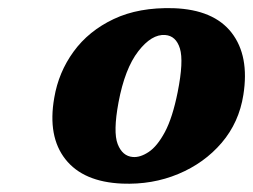

<svg xmlns="http://www.w3.org/2000/svg" viewBox="-20 -737 618 469"><path d="M404 -717Q502 -713.5 545.8 -657Q589.5 -600.5 574.5 -505.5Q564 -438 521.5 -388.2Q479 -338.5 415.5 -312Q352 -285.5 278.5 -288.5Q183.5 -292.5 139.8 -348Q96 -403.5 112.5 -498Q123 -560.5 159.8 -611Q196.5 -661.5 257.8 -690.5Q319 -719.5 404 -717ZM304.5 -353.5Q322.5 -352 343.2 -365.8Q364 -379.5 382.8 -414.5Q401.5 -449.5 414 -512Q429 -587.5 419.5 -618.5Q410 -649.5 383.5 -651.5Q350.5 -654 317.8 -611.8Q285 -569.5 269.5 -487Q256 -414.5 267.5 -385Q279 -355.5 304.5 -353.5Z"/></svg>

Font: Fraunces 9pt S050
Style: Bold Italic
Weight: 700
Italic angle: -16°
Version: Version 1.000; ttfautohint (v1.8.3)